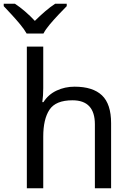

<svg xmlns="http://www.w3.org/2000/svg" viewBox="-59 -1010 697 1030"><path d="M173 -537Q173 -497 168 -462H174Q200 -503 244.5 -524Q289 -545 341 -545Q439 -545 488 -498.5Q537 -452 537 -349V0H450V-343Q450 -472 330 -472Q240 -472 206.5 -421.5Q173 -371 173 -277V0H85V-760H173ZM84 -830Q71 -853 49 -879.5Q27 -906 3 -932Q-21 -958 -39 -977V-990H21Q47 -973 75 -949Q103 -925 128 -898Q155 -925 183 -949Q211 -973 237 -990H299V-977Q280 -958 255.5 -932Q231 -906 208.5 -879.5Q186 -853 174 -830Z"/></svg>

Font: Go Noto Kurrent-Regular
Style: Regular
Weight: 400
Designer: Monotype Design Team
Foundry: Monotype Imaging Inc.
Version: Version 2.012; ttfautohint (v1.8.4.7-5d5b)